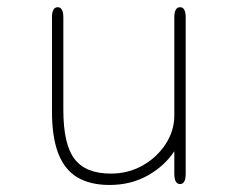

<svg xmlns="http://www.w3.org/2000/svg" viewBox="-20 -501 659 532"><path d="M140 -481Q155.5 -481 155.5 -452.5V-197Q155.5 -101 186.5 -60.5Q217.5 -20 287 -20Q336 -20 375.8 -42.8Q415.5 -65.5 439.2 -102.2Q463 -139 463 -181V-452.5Q463 -481 479 -481Q494.5 -481 494.5 -452.5V-19.5Q494.5 9 479 9Q463 9 463 -19.5V-82Q436.5 -41.5 389.8 -15Q343 11.5 283.5 11.5Q230.5 11.5 195 -9.2Q159.5 -30 141.8 -75Q124 -120 124 -192.5V-452.5Q124 -481 140 -481Z"/></svg>

Font: Sono Monospace ExtraLight
Style: Regular
Weight: 250
Version: Version 2.112